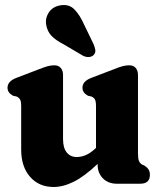

<svg xmlns="http://www.w3.org/2000/svg" viewBox="-20 -733 638 766"><path d="M64.5 -136.5V-309.5Q64.5 -329 59.8 -336.5Q55 -344 46 -348L32 -351Q10 -363 10 -383Q10 -408.5 44.5 -422L133.5 -456Q156 -465 169.8 -468.8Q183.5 -472.5 197 -472.5Q213.5 -472.5 222.5 -461.8Q231.5 -451 231.5 -434V-178Q231.5 -143 246.2 -124.8Q261 -106.5 286.5 -106.5Q304 -106.5 322.2 -114.2Q340.5 -122 360 -140L363 -143V-309.5Q363 -329 358.5 -336.5Q354 -344 344.5 -348L331 -351Q309 -363 309 -383Q309 -408.5 343.5 -422L432.5 -456Q454.5 -465 468.5 -468.8Q482.5 -472.5 496 -472.5Q512.5 -472.5 521.5 -461.8Q530.5 -451 530.5 -434V-121.5Q530.5 -99.5 534.5 -90.5Q538.5 -81.5 546 -77L556 -72.5Q567 -65.5 572.5 -57Q578 -48.5 578 -35.5Q578 0 539.5 0H446Q412 0 390.8 -21.2Q369.5 -42.5 369.5 -75.5V-79Q316.5 -29 274.2 -8Q232 13 194 13Q135.5 13 100 -27.5Q64.5 -68 64.5 -136.5ZM315.5 -635 353 -557.5Q358.5 -545 360.2 -533.8Q362 -522.5 353.5 -513.5Q346 -506 334 -505.5Q322 -505 310.5 -511L236 -555Q202 -572.5 185.5 -590Q169 -607.5 164.5 -633Q159.5 -659.5 174.5 -682.8Q189.5 -706 219.5 -711.5Q254.5 -718 276.5 -695.8Q298.5 -673.5 315.5 -635Z"/></svg>

Font: Fraunces 72pt SuperSoft
Style: Bold
Weight: 700
Version: Version 1.000;[0bf87f6ff]